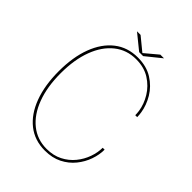

<svg xmlns="http://www.w3.org/2000/svg" viewBox="-240 -968 1097 1097"><g transform="rotate(45 309.0 -419.0)"><path d="M560 -237Q560 -196 545 -153Q530 -110 500.2 -73.2Q470.5 -36.5 426 -14Q381.5 8.5 322 8.5Q239.5 8.5 180.2 -38.2Q121 -85 89.2 -170Q57.5 -255 57.5 -368.5Q57.5 -482.5 89.2 -566.8Q121 -651 180.2 -697.5Q239.5 -744 322 -744Q392.5 -744 442.2 -712.8Q492 -681.5 520.8 -633.5Q549.5 -585.5 557 -535.5Q560 -517.5 560 -500H544.5Q544.5 -514 542 -533Q535 -580.5 507.5 -625.8Q480 -671 433.5 -700.5Q387 -730 322 -730Q246.5 -730 190.5 -685.2Q134.5 -640.5 104 -559.5Q73.5 -478.5 73.5 -368.5Q73.5 -259 104 -177.2Q134.5 -95.5 190.5 -50.5Q246.5 -5.5 322 -5.5Q376.5 -5.5 418 -26.8Q459.5 -48 487.8 -82.8Q516 -117.5 530.2 -158Q544.5 -198.5 544.5 -237ZM212.5 -846H241.5L327 -776H317.5L401 -846H431L337.5 -770.5H305.5Z"/></g></svg>

Font: Epilogue Thin
Style: Regular
Weight: 250
Designer: Tyler Finck
Foundry: Etcetera Type Co
Version: Version 2.111